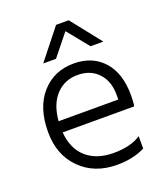

<svg xmlns="http://www.w3.org/2000/svg" viewBox="-133 -805 784 903"><g transform="rotate(-20 259.5 -353.5)"><path d="M439 -25Q379 5 299 5Q186 5 115.5 -65.5Q45 -136 45 -251Q45 -373 107 -443Q169 -513 268 -513Q361 -513 416 -452Q471 -391 471 -280Q471 -246 467 -226H109Q116 -142 167 -97.5Q218 -53 302 -53Q388 -53 439 -87ZM266 -456Q202 -456 159 -411Q116 -366 109 -282H408V-305Q408 -374 369.5 -415Q331 -456 266 -456ZM198 -562H134L253 -712H316L435 -562H371L284 -669Z"/></g></svg>

Font: Hind Siliguri Light
Style: Regular
Weight: 300
Designer: Jyotish Sonowal
Foundry: Indian Type Foundry
Version: Version 1.001;PS 1.0;hotconv 1.0.86;makeotf.lib2.5.63406; tt